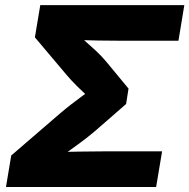

<svg xmlns="http://www.w3.org/2000/svg" viewBox="-20 -748 757 768"><path d="M3.9 0 24.9 -126 222.7 -296.4Q240.2 -311.5 262.9 -329.1Q285.6 -346.7 309.6 -364.3Q333.5 -381.8 355.2 -397.2Q377 -412.6 392.6 -423.3L376 -322.8Q360.4 -336.4 336.4 -357.9Q312.5 -379.4 288.8 -402.8Q265.1 -426.3 248.5 -445.8L119.6 -598.6L141.1 -727.5H717.3L693.8 -585H467.8Q419.9 -585 371.1 -585.9Q322.3 -586.9 277.3 -588.4L274.4 -625.5Q292 -608.9 315.7 -588.1Q339.4 -567.4 363.3 -545.2Q387.2 -522.9 405.3 -501L494.1 -393.6L484.4 -332L359.9 -223.6Q333 -200.7 301 -177Q269 -153.3 238.5 -131.8Q208 -110.4 184.6 -92.8L199.2 -139.6Q245.1 -140.6 295.2 -141.6Q345.2 -142.6 394.5 -142.6H628.4L604.5 0Z"/></svg>

Font: Inter 18pt ExtraBold
Style: Italic
Weight: 800
Italic angle: -9.3988°
Designer: Rasmus Andersson
Foundry: rsms
Version: Version 4.001;git-66647c0bb